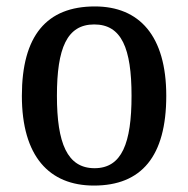

<svg xmlns="http://www.w3.org/2000/svg" viewBox="-20 -567 586 597"><path d="M272 10C420 10 497 -81 497 -269C497 -456 413 -547 275 -547C125 -547 48 -456 48 -269C48 -81 133 10 272 10ZM274 -44C189 -44 157 -122 157 -269C157 -417 188 -491 273 -491C358 -491 389 -417 389 -269C389 -122 359 -44 274 -44Z"/></svg>

Font: Noto Serif Armenian SemiCondensed Medium
Style: Regular
Weight: 500
Width: 4
Designer: Monotype Design Team
Foundry: Monotype Imaging Inc.
Version: Version 2.008